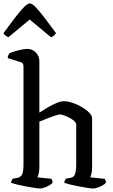

<svg xmlns="http://www.w3.org/2000/svg" viewBox="-25 -1080 648 1100"><path d="M204.4 0Q196.4 0 174.3 -3.3Q152.1 -6.5 125.3 -11.7Q98.5 -16.9 74.5 -22.4Q50.5 -28 38.7 -32Q38.7 -40 42.1 -46.5Q45.5 -53 48 -56.4L75 -61.1Q92 -63.9 100.8 -79Q109.6 -94 109.6 -139.1V-699.9Q109.6 -707.9 106.5 -714.3Q103.4 -720.7 93.9 -723.7L18.8 -747.2Q19.8 -756.5 23.1 -764.3Q26.4 -772 28.1 -774Q38.9 -779.6 58.9 -785.6Q79 -791.7 99.6 -795.8Q120.3 -800 131.2 -800Q159.6 -800 180 -779.6Q200.5 -759.2 200.5 -729.8V-435.1Q223.3 -449.7 249.1 -464.8Q274.9 -480 299 -490Q323.1 -500 340.6 -500Q362.9 -500 390.8 -490.8Q418.8 -481.5 444.3 -466.4Q469.9 -451.3 486.2 -434.4Q502.6 -417.5 502.6 -401.5V-120.5Q502.6 -98.7 498.7 -84.2Q494.9 -69.7 491.9 -63.9L574.8 -55.6Q576.8 -52.6 579.2 -46.8Q581.6 -41 581.6 -33Q576.4 -25.4 562 -17.5Q547.7 -9.5 532.8 -4.8Q517.9 0 507.9 0Q500.1 0 478.3 -3.3Q456.6 -6.5 429.5 -11.7Q402.5 -16.9 378.8 -22.4Q355.2 -28 343.4 -32Q343.4 -39.5 346.6 -45.9Q349.7 -52.4 352.7 -56.4L379 -61.1Q389.2 -63.1 396.2 -69.1Q403.2 -75 407.5 -91.3Q411.7 -107.6 411.7 -139.1V-365.9Q411.7 -375.9 400.7 -386.2Q389.6 -396.5 373.4 -405.1Q357.2 -413.7 342.2 -419Q327.2 -424.4 319.3 -424.4Q312.3 -424.4 296.1 -419.5Q279.9 -414.7 261 -407.3Q242.1 -400 225.8 -393.3Q209.5 -386.5 200.5 -383.3V-122Q200.5 -100.8 196.6 -85.6Q192.7 -70.5 189 -63.9L269.6 -55.6Q271.6 -52.6 273.9 -47Q276.1 -41.5 276.1 -33Q270.9 -26.2 257.7 -18.2Q244.6 -10.3 229.8 -5.2Q215 0 204.4 0ZM23.1 -866.8Q13.3 -870.8 5.5 -877.1Q-2.3 -883.5 -5.1 -890.2Q34.6 -943.9 63.6 -981.9Q92.7 -1019.9 113.3 -1040.1Q133.9 -1060.4 146 -1060.4Q158.6 -1060.4 179.1 -1039.3Q199.5 -1018.3 228.8 -980Q258.1 -941.6 296 -890.2Q292.5 -885.5 285.6 -877.8Q278.8 -870 267 -866.8L145.2 -968.1Z"/></svg>

Font: Texturina Medium
Style: Regular
Weight: 500
Designer: Guillermo Torres Carreño
Foundry: Omnibus-Type
Version: Version 1.003